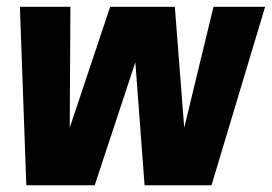

<svg xmlns="http://www.w3.org/2000/svg" viewBox="-20 -550 807 570"><path d="M381.8 -365.2 261.2 0H58.1L39.1 -529.8H189L187 -170.9L307.1 -529.8H499L526.9 -170.9L613.8 -529.8H767.1L607.9 0H409.2Z"/></svg>

Font: Cooper Hewitt
Style: Bold Italic
Weight: 712
Designer: Village Type and Design LLC
Foundry: Cooper Hewitt Smithsonian Design Museum
Version: 1.000